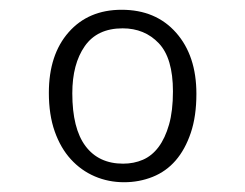

<svg xmlns="http://www.w3.org/2000/svg" viewBox="-20 -519 502 393"><path d="M229 -499Q299 -499 340.5 -452Q382 -405 382 -327Q382 -281 370.5 -247Q359 -213 339.5 -190.5Q320 -168 292.5 -157Q265 -146 234 -146Q202 -146 174 -158Q146 -170 125 -193Q104 -216 92 -250Q80 -284 80 -329Q80 -407 120.5 -453Q161 -499 229 -499ZM128 -328Q128 -256 155 -220Q182 -184 232 -184Q254 -184 272.5 -192Q291 -200 304.5 -218Q318 -236 326 -264Q334 -292 334 -332Q334 -400 305 -430.5Q276 -461 231 -461Q179 -461 153.5 -424.5Q128 -388 128 -328Z"/></svg>

Font: Mukta ExtraLight
Style: Regular
Weight: 275
Designer: Girish Dalvi and Yashodeep Gholap
Foundry: Ek Type
Version: Version 2.538;PS 1.002;hotconv 16.6.51;makeotf.lib2.5.65220;